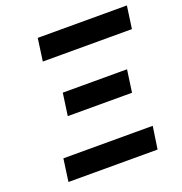

<svg xmlns="http://www.w3.org/2000/svg" viewBox="-127 -811 873 921"><g transform="rotate(-20 310.0 -350.0)"><path d="M165 -700 149 -585H604L620 -700ZM188 -412 172 -298H500L516 -412ZM83 -115 67 0H522L539 -115Z"/></g></svg>

Font: Unageo
Style: SemiBold-Italic
Weight: 600
Designer: Richard Sepsi
Foundry: Richard Sepsi
Version: Version 2.000